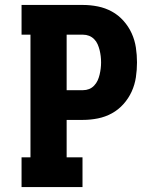

<svg xmlns="http://www.w3.org/2000/svg" viewBox="-20 -755 640 775"><path d="M67 0V-120H103V-615H67V-735H315Q345 -735 375 -729Q405 -723 431.5 -708.5Q458 -694 478.5 -671Q499 -648 511.5 -620.5Q524 -593 528.5 -563Q533 -533 533 -503Q533 -473 528.5 -443Q524 -413 511.5 -385.5Q499 -358 478.5 -335Q458 -312 431.5 -297.5Q405 -283 375 -277Q345 -271 315 -271H249V-120H313V0ZM249 -391H315Q328 -391 339.5 -395.5Q351 -400 360 -409.5Q369 -419 374 -430Q379 -441 382 -453.5Q385 -466 386.5 -478.5Q388 -491 388 -503Q388 -516 386.5 -528.5Q385 -541 382 -553Q379 -565 374 -576.5Q369 -588 360 -597Q351 -606 339.5 -610.5Q328 -615 315 -615H249Z"/></svg>

Font: Iosevka Etoile Heavy
Style: Regular
Weight: 900
Designer: Belleve Invis
Foundry: Belleve Invis
Version: Version 22.1.2; ttfautohint (v1.8.4)